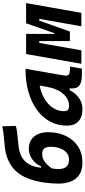

<svg xmlns="http://www.w3.org/2000/svg" viewBox="483 -1265 792 1798"><g transform="rotate(-90 879.0 -366.0)"><path d="M255.4 9.8Q184.1 9.8 140.9 -19.8Q97.7 -49.3 78.1 -99.6Q58.6 -149.9 58.6 -212.4Q58.6 -278.3 68.4 -347.4Q78.1 -416.5 99.4 -479.2Q120.6 -542 154.8 -587.9Q196.3 -643.6 256.6 -674.6Q316.9 -705.6 383.3 -714.8Q410.2 -718.8 449.5 -721.7Q488.8 -724.6 528.3 -729.2Q567.9 -733.9 595.2 -741.7L599.1 -615.7Q590.3 -610.4 567.6 -606.2Q544.9 -602.1 514.9 -598.9Q484.9 -595.7 454.3 -592.8Q423.8 -589.8 399.4 -586.9Q312.5 -575.7 264.9 -524.2Q217.3 -472.7 207 -376.5L219.7 -377.4Q238.8 -418 265.6 -443.1Q292.5 -468.3 323.2 -480.2Q354 -492.2 385.3 -492.2Q432.6 -492.2 467.3 -470.7Q502 -449.2 521 -408.7Q540 -368.2 540 -311Q540 -221.2 506.6 -148.7Q473.1 -76.2 409.4 -33.2Q345.7 9.8 255.4 9.8ZM283.2 -115.7Q323.2 -115.7 349.9 -139.9Q376.5 -164.1 390.1 -203.6Q403.8 -243.2 403.8 -288.1Q403.8 -318.8 390.6 -342.8Q377.4 -366.7 333.5 -366.7Q305.2 -366.7 281.5 -354Q257.8 -341.3 237.8 -321Q217.8 -300.8 201.2 -277.8Q191.4 -223.6 196.3 -191.4Q201.2 -159.2 215.1 -142.8Q229 -126.5 247.3 -121.1Q265.6 -115.7 283.2 -115.7Z M754.9 10.3Q681.6 10.3 641.6 -27.8Q601.6 -65.9 601.6 -135.3Q601.6 -223.1 640.6 -294.7Q679.7 -366.2 750.2 -417Q820.8 -467.8 915.5 -495.1Q1010.3 -522.5 1121.6 -522.5H1133.8L1071.8 -166.5Q1065.9 -132.3 1078.6 -119.6Q1091.3 -106.9 1131.3 -106.9H1154.8L1135.3 4.9H1082Q1028.8 4.9 1000.2 -6.6Q971.7 -18.1 960.9 -36.9Q950.2 -55.7 950 -77.9Q949.7 -100.1 952.6 -122.1L984.9 -109.4H928.2L959 -175.3Q933.6 -86.9 879.9 -38.3Q826.2 10.3 754.9 10.3ZM786.6 -115.2Q850.6 -115.2 899.2 -170.2Q947.8 -225.1 965.3 -325.7L990.2 -467.3L1037.1 -397Q974.1 -394.5 919.4 -375.7Q864.7 -356.9 823.7 -325.4Q782.7 -293.9 759.8 -252.2Q736.8 -210.4 736.8 -162.1Q736.8 -138.2 749 -126.7Q761.2 -115.2 786.6 -115.2Z M1429.7 -107.4 1461.4 -252.4H1467.3L1560.1 -517.6H1640.6L1619.1 -394.5H1585L1482.9 -107.4ZM1180.7 0 1272 -517.6H1397.9L1306.6 0ZM1393.6 -107.4 1393.1 -394.5H1358.9L1380.4 -517.6H1460.9L1460 -252.4H1463.9L1444.3 -107.4ZM1531.7 0 1623 -517.6H1749L1657.7 0Z"/></g></svg>

Font: Cascadia Code PL
Style: Italic
Weight: 400
Italic angle: -10°
Monospace: yes
Designer: Aaron Bell
Foundry: Saja Typeworks
Version: Version 2404.023